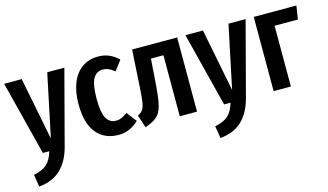

<svg xmlns="http://www.w3.org/2000/svg" viewBox="-87 -824 2259 1322"><g transform="rotate(-15 1042.0 -163.0)"><path d="M290 2Q264 98 206 153Q148 208 51 217L37 130Q100 117 131.5 88.5Q163 60 181 0H135L1 -529H126L214 -82L308 -529H430Z M817 -483 764 -413Q742 -431 722.5 -439.5Q703 -448 680 -448Q635 -448 612 -405.5Q589 -363 589 -262Q589 -164 612.5 -124Q636 -84 680 -84Q702 -84 720 -92Q738 -100 762 -117L817 -46Q753 15 674 15Q572 15 515.5 -54.5Q459 -124 459 -260Q459 -348 485 -412Q511 -476 559.5 -509.5Q608 -543 672 -543Q715 -543 750 -528.5Q785 -514 817 -483Z M1234 -529V0H1111V-435H1022L1009 -257Q1002 -156 989.5 -107Q977 -58 949.5 -33Q922 -8 864 12L834 -79Q859 -91 870.5 -108Q882 -125 887.5 -159.5Q893 -194 897 -265L913 -529Z M1582 2Q1556 98 1498 153Q1440 208 1343 217L1329 130Q1392 117 1423.5 88.5Q1455 60 1473 0H1427L1293 -529H1418L1506 -82L1600 -529H1722Z M1780 0V-529H2084L2069 -433H1903V0Z"/></g></svg>

Font: Fira Sans Compressed Medium
Style: Regular
Weight: 500
Width: 1
Designer: bBox Type GmbH & Carrois Corporate GbR & Edenspiekermann AG
Foundry: bBox Type GmbH & Carrois Corporate GbR & Edenspiekermann AG
Version: Version 4.301